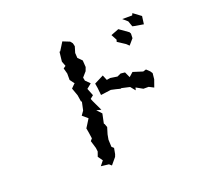

<svg xmlns="http://www.w3.org/2000/svg" viewBox="-139 -957 1277 1180"><g transform="rotate(-20 500.0 -367.5)"><path d="M828 -706 877 -698 881 -697 888 -749 838 -786 832 -773H767L797 -747L810 -710ZM325 -611 335 -574V-532L357 -502L352 -498L331 -477L349 -427L356 -382L361 -383L349 -327L330 -300L364 -271L339 -231L330 -217L335 -189L341 -148L329 -134L344 -84L347 -60L336 -29L358 2L334 32L385 38L400 51L436 8L442 -8L449 -46L436 -58L434 -105L440 -138L453 -181L445 -203L441 -208L454 -270L425 -301L456 -293L424 -361L417 -378L438 -395L419 -443L450 -468L422 -496L418 -517L446 -549L455 -573L452 -617L426 -643L424 -676L436 -716L431 -737L419 -752L374 -770L341 -717L336 -716L329 -654L341 -622ZM475 -457 480 -427 485 -379 552 -388 584 -381 611 -374 617 -376 670 -364 695 -333 700 -350 743 -326H777L808 -310L825 -358L829 -397L819 -412L798 -432L778 -426L715 -446L688 -422L671 -459L643 -462L619 -451L573 -458L550 -454L536 -488ZM671 -703 691 -666 687 -653 736 -621 754 -604 786 -641 787 -671 781 -682 723 -723Z"/></g></svg>

Font: チョークS
Style: Regular
Weight: 400
Designer: [Stick] Fontworks Inc.
Foundry: [Stick] Fontworks Inc.
Version: Version 1.200;FEAKit 1.0